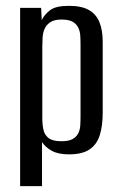

<svg xmlns="http://www.w3.org/2000/svg" viewBox="-20 -522 409 658"><path d="M49 116V-495H121L123 -453Q132 -472 151.5 -487Q171 -502 216 -502Q260 -502 285 -487.5Q310 -473 321 -445.5Q332 -418 332 -379V-136Q332 -91 322 -59Q312 -27 287 -10Q262 7 216 7Q179 7 157 -5.5Q135 -18 124 -35V116ZM190 -38Q215 -38 228 -45Q241 -52 247.5 -64Q254 -76 255 -91Q256 -106 256 -123V-369Q256 -386 255 -401Q254 -416 247.5 -428.5Q241 -441 228 -448Q215 -455 190 -455Q166 -455 152.5 -446Q139 -437 133 -423.5Q127 -410 126 -393.5Q125 -377 125 -363V-118Q125 -95 129 -77Q133 -59 147 -48.5Q161 -38 190 -38Z"/></svg>

Font: Alumni Sans Thin Medium
Style: Regular
Weight: 500
Version: Version 1.018